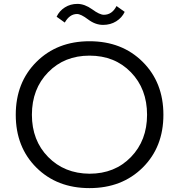

<svg xmlns="http://www.w3.org/2000/svg" viewBox="-20 -942 920 987"><path d="M61 -352Q61 -518 167.5 -624Q274 -730 440 -730Q607 -730 713.5 -624Q820 -518 820 -352Q820 -186 713.5 -80.5Q607 25 440 25Q273 25 167 -80.5Q61 -186 61 -352ZM144 -352Q144 -220 227.5 -135Q311 -50 440 -49Q570 -49 653 -134.5Q736 -220 736 -352Q736 -485 653 -570.5Q570 -656 440 -656Q311 -656 227.5 -570.5Q144 -485 144 -352ZM313 -826 271 -856Q285 -886 313.5 -904Q342 -922 378 -922Q415 -922 454 -894Q492 -866 514 -866Q556 -866 579 -911L621 -881Q607 -851 577.5 -832.5Q548 -814 510 -814Q470 -814 433 -842Q396 -870 376 -870Q338 -870 313 -826Z"/></svg>

Font: Metropolitano
Style: Regular
Weight: 400
Designer: Fonts by Alex Slobzheninov & Chris M. Simpson / Changes by Cristiano Sobral
Foundry: Fonts by Alex Slobzheninov & Chris M. Simpson / Changes by Cristiano Sobral
Version: Version 1.00;August 30, 2020;FontCreator 13.0.0.2681 64-bit